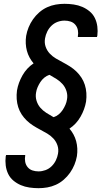

<svg xmlns="http://www.w3.org/2000/svg" viewBox="-20 -843 540 1006"><path d="M182 143Q158 143 134 139.5Q110 136 89 127Q68 118 50.5 103.5Q33 89 23 68.5Q13 48 10 24Q7 0 10 -24Q11 -25 11 -27Q11 -29 12 -31H112Q112 -30 112 -29Q112 -28 112 -27Q109 -11 112 5Q115 21 125 33Q135 45 150 50Q165 55 182 55Q200 55 218 48.5Q236 42 250 28.5Q264 15 272.5 -2.5Q281 -20 284 -38Q288 -61 281 -81.5Q274 -102 259.5 -117.5Q245 -133 227 -143.5Q209 -154 190 -164Q171 -174 153 -185.5Q135 -197 120 -211.5Q105 -226 93.5 -243.5Q82 -261 75.5 -281.5Q69 -302 67.5 -324Q66 -346 69 -369Q76 -410 98 -448.5Q120 -487 156 -511Q144 -525 135 -541.5Q126 -558 121 -576.5Q116 -595 115 -615Q114 -635 117 -655Q121 -678 130 -700Q139 -722 153 -742Q167 -762 186 -778.5Q205 -795 227 -805Q249 -815 272 -819Q295 -823 318 -823Q342 -823 366 -819.5Q390 -816 411 -807Q432 -798 449.5 -783.5Q467 -769 477 -748.5Q487 -728 490 -704Q493 -680 490 -656Q489 -655 489 -653Q489 -651 488 -649H388Q388 -650 388 -651Q388 -652 388 -653Q391 -669 388 -685Q385 -701 375 -713Q365 -725 350 -730Q335 -735 318 -735Q300 -735 282 -728.5Q264 -722 250 -708.5Q236 -695 227.5 -677.5Q219 -660 216 -642Q212 -619 219 -598.5Q226 -578 240.5 -562.5Q255 -547 273 -536.5Q291 -526 310 -516Q329 -506 347 -494.5Q365 -483 380 -468.5Q395 -454 406.5 -436.5Q418 -419 424.5 -398.5Q431 -378 432.5 -356Q434 -334 431 -311Q424 -270 402 -231.5Q380 -193 344 -169Q356 -155 365 -138.5Q374 -122 379 -103.5Q384 -85 385 -65Q386 -45 383 -25Q379 -2 370 20Q361 42 347 62Q333 82 314 98.5Q295 115 273 125Q251 135 228 139Q205 143 182 143ZM261 -229Q276 -234 288 -244Q300 -254 308.5 -267Q317 -280 323 -294Q329 -308 331 -322Q335 -344 328.5 -365Q322 -386 308.5 -401.5Q295 -417 277 -428.5Q259 -440 241 -450H240Q239 -451 239 -451Q239 -451 239 -451Q224 -446 212 -436Q200 -426 191.5 -413Q183 -400 177 -386Q171 -372 169 -358Q165 -336 171.5 -315Q178 -294 191.5 -278.5Q205 -263 223 -251.5Q241 -240 259 -230H260Q261 -229 261 -229Q261 -229 261 -229Z"/></svg>

Font: Iosevka Slab Semibold Oblique
Style: Regular
Weight: 600
Italic angle: -9°
Monospace: yes
Designer: Belleve Invis
Foundry: Belleve Invis
Version: Version 11.1.1; ttfautohint (v1.8.3)